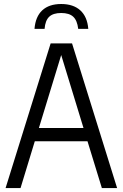

<svg xmlns="http://www.w3.org/2000/svg" viewBox="-20 -962 628 982"><path d="M501 0 427.5 -239.5H158L85 0H8.5L239 -740H348.5L579 0ZM179 -307.5H407L293 -680.5ZM293 -941.5Q355 -941.5 390.8 -909Q426.5 -876.5 431.5 -814.5H380Q375 -857.5 354.5 -876.5Q334 -895.5 293 -895.5Q252 -895.5 231.8 -876.5Q211.5 -857.5 208 -814.5H156.5Q161.5 -877 196.2 -909.2Q231 -941.5 293 -941.5Z"/></svg>

Font: Encode Sans Condensed
Style: Regular
Weight: 400
Width: 3
Designer: Multiple Designers
Foundry: Impallari Type
Version: Version 2.000